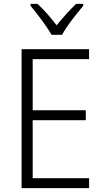

<svg xmlns="http://www.w3.org/2000/svg" viewBox="-20 -967 534 987"><path d="M245 -788H299C322 -832 374 -897 408 -937V-947H371C336 -913 303 -876 271 -837C242 -875 206 -917 173 -947H137V-937C170 -898 220 -832 245 -788ZM438 0V-51H148V-349H421V-400H148V-663H438V-714H91V0Z"/></svg>

Font: Noto Sans Gujarati UI SemiCondensed Light
Style: Regular
Weight: 300
Width: 4
Designer: Jelle Bosma - Monotype Design Team, Universal Thirst
Foundry: Monotype Imaging Inc.
Version: Version 2.106